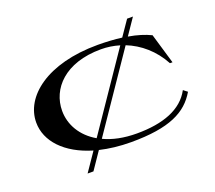

<svg xmlns="http://www.w3.org/2000/svg" viewBox="-116 -745 1105 989"><g transform="rotate(-20 437.0 -250.0)"><path d="M472 15C683 15 780 -35 835 -129L813 -146C765 -56 659 -17 515 -17C443 -17 383 -30 335 -53L615 -464C689 -435 755 -379 798 -299H812L763 -465C730 -481 689 -494 641 -502L701 -590H669L612 -507C572 -512 528 -515 480 -515C201 -515 46 -388 46 -247C46 -144 129 -54 274 -11L205 90H237L301 -4C352 8 409 15 472 15ZM192 -258C192 -378 290 -488 488 -488C522 -488 556 -483 589 -473L311 -65C233 -110 192 -182 192 -258Z"/></g></svg>

Font: Sprat Extended Medium
Style: Regular
Weight: 500
Width: 9
Designer: Ethan Nakache
Foundry: Collletttivo
Version: Version 2.000;Glyphs 3.2 (3217)